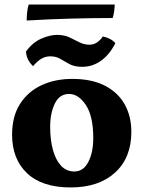

<svg xmlns="http://www.w3.org/2000/svg" viewBox="-20 -813 629 842"><path d="M290 9Q164 9 98.5 -53.5Q33 -116 33 -222Q33 -303 68 -357.5Q103 -412 162.5 -439.5Q222 -467 297 -467Q383 -467 440.5 -437Q498 -407 527 -355Q556 -303 556 -235Q556 -121 484.5 -56Q413 9 290 9ZM306 -61Q346 -61 367.5 -103Q389 -145 389 -207Q389 -304 356.5 -352.5Q324 -401 283 -401Q241 -401 220.5 -359Q200 -317 200 -256Q200 -200 212 -156Q224 -112 247.5 -86.5Q271 -61 306 -61ZM341 -520Q307 -520 285.5 -531.5Q264 -543 245 -554.5Q226 -566 201 -566Q178 -566 160 -554.5Q142 -543 125 -523Q96 -550 94 -587Q123 -627 161 -643.5Q199 -660 230 -660Q262 -660 285 -649Q308 -638 328.5 -627.5Q349 -617 372 -617Q391 -617 405.5 -627Q420 -637 431 -653Q447 -650 461.5 -642.5Q476 -635 486 -624Q461 -574 423.5 -547Q386 -520 341 -520ZM483 -793Q483 -783 481 -766Q479 -749 474 -734Q390 -734 294 -731.5Q198 -729 97 -723Q97 -739 99 -759Q101 -779 106 -793Z"/></svg>

Font: Vollkorn ExtraBold
Style: Regular
Weight: 800
Designer: Friedrich Althausen
Foundry: Friedrich Althausen
Version: Version 5.000; ttfautohint (v1.8.3)